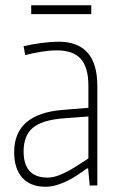

<svg xmlns="http://www.w3.org/2000/svg" viewBox="-20 -707 456 732"><path d="M153 5Q96 5 65 -29.5Q34 -64 34 -127Q34 -273 219 -288L317 -296V-380Q317 -450 288 -482.5Q259 -515 196 -515Q171 -515 139 -510Q107 -505 76 -497L70 -531Q105 -539 141 -543.5Q177 -548 203 -548Q351 -548 351 -380V0H322L316 -65H312Q295 -53 276.5 -40.5Q258 -28 238 -18Q218 -8 196.5 -1.5Q175 5 153 5ZM161 -30Q182 -30 204 -38.5Q226 -47 246.5 -58.5Q267 -70 285.5 -82.5Q304 -95 317 -103V-263L225 -256Q141 -250 105.5 -220Q70 -190 70 -130Q70 -30 161 -30ZM99 -687H328V-653H99Z"/></svg>

Font: Encode Sans Compressed
Style: Thin
Weight: 100
Designer: Pablo Impallari, Andres Torresi
Foundry: Pablo Impallari, Andres Torresi
Version: Version 1.000; ttfautohint (v1.00) -l 8 -r 50 -G 200 -x 14 -